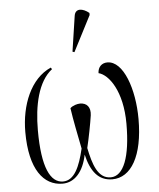

<svg xmlns="http://www.w3.org/2000/svg" viewBox="-56 -852 752 910"><g transform="rotate(-5 320.0 -397.0)"><path d="M315 -606 402 -775V-785C373 -809 336 -815 331 -776L306 -609ZM205 10C263 10 305 -38 321 -118C340 -37 376 10 442 10C531 10 590 -88 590 -264C590 -407 542 -544 466 -544C439 -544 421 -526 420 -497C469 -485 531 -401 531 -247C531 -88 496 0 435 0C373 0 352 -71 336 -148C346 -188 361 -266 366 -301C371 -339 353 -361 320 -361C307 -361 285 -355 273 -343C282 -281 295 -220 309 -148C289 -63 262 0 208 0C148 0 110 -75 110 -252C110 -370 134 -482 202 -535L197 -543C99 -500 50 -377 50 -249C50 -71 115 10 205 10Z"/></g></svg>

Font: Noto Serif Display ExtraCondensed Light
Style: Regular
Weight: 300
Width: 2
Designer: Monotype Design Team
Foundry: Monotype Imaging Inc.
Version: Version 2.009